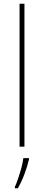

<svg xmlns="http://www.w3.org/2000/svg" viewBox="-20 -873 232 1021"><path d="M110 -93H84V-853H110ZM134 -25Q125 13 110 53Q95 93 75 128H59V121Q67 104 76.5 76Q86 48 94 18.5Q102 -11 104 -32H134Z"/></svg>

Font: Noto Sans Kannada UI SemiCondensed Thin
Style: Regular
Weight: 100
Width: 4
Designer: Jelle Bosma - Monotype Design Team
Foundry: Monotype Imaging Inc.
Version: Version 2.005; ttfautohint (v1.8.4.7-5d5b)